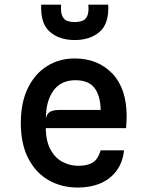

<svg xmlns="http://www.w3.org/2000/svg" viewBox="-20 -812 640 839"><path d="M320 7.5Q248.5 7.5 192.2 -24.8Q136 -57 103.5 -120Q71 -183 71 -274.5Q71 -364.5 102 -427.5Q133 -490.5 186.2 -523.5Q239.5 -556.5 306 -556.5Q407.5 -556.5 470.5 -491Q533.5 -425.5 533.5 -303Q533.5 -286 532.5 -276.2Q531.5 -266.5 531 -252H180Q181 -192.5 201.8 -156.2Q222.5 -120 254.8 -103.8Q287 -87.5 322 -87.5Q360.5 -87.5 384 -101Q407.5 -114.5 420 -155H522Q516.5 -103 489.8 -66.5Q463 -30 419.5 -11.2Q376 7.5 320 7.5ZM180.5 -293.5Q184.5 -315.5 199 -323.5Q213.5 -331.5 239 -331.5H420Q418.5 -395 392.5 -428.2Q366.5 -461.5 310 -461.5Q246.5 -461.5 213.5 -416Q180.5 -370.5 180.5 -293.5ZM306.5 -637Q239.5 -637 198 -672.8Q156.5 -708.5 160 -791.5H247Q244.5 -757.5 252.5 -741.2Q260.5 -725 275 -720.2Q289.5 -715.5 306.5 -715.5Q323.5 -715.5 338 -720.2Q352.5 -725 360.8 -741.2Q369 -757.5 366 -791.5H453Q457 -708.5 415.2 -672.8Q373.5 -637 306.5 -637Z"/></svg>

Font: Spline Sans Mono Medium
Style: Regular
Weight: 500
Monospace: yes
Version: Version 1.004